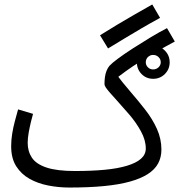

<svg xmlns="http://www.w3.org/2000/svg" viewBox="-20 -819 803 860"><path d="M290 21 316 -53Q390 -53 448.5 -58.5Q507 -64 548.5 -76.5Q590 -89 611.5 -108Q633 -127 633 -154Q633 -191 611.5 -230.5Q590 -270 559 -306Q529 -341 507.5 -364.5Q486 -388 473 -403Q460 -418 454 -427Q448 -436 448 -442Q448 -458 450 -473.5Q452 -489 457.5 -502.5Q463 -516 471 -525Q481 -536 508.5 -556.5Q536 -577 574 -601.5Q612 -626 652.5 -650.5Q693 -675 728 -693L763 -633Q718 -609 679.5 -586.5Q641 -564 607.5 -543Q574 -522 545.5 -501.5Q517 -481 491 -460L499 -489Q529 -449 564 -408.5Q599 -368 631 -327Q663 -286 683 -241.5Q703 -197 703 -149Q703 -114 688 -86.5Q673 -59 641.5 -39Q610 -19 561.5 -5.5Q513 8 445.5 14.5Q378 21 290 21ZM290 21Q243 21 196.5 12Q150 3 112.5 -18Q75 -39 52.5 -74.5Q30 -110 30 -164Q30 -191 34.5 -219.5Q39 -248 46.5 -276Q54 -304 61 -329L128 -309Q124 -296 118.5 -273Q113 -250 108.5 -225Q104 -200 104 -179Q104 -141 123 -112.5Q142 -84 188.5 -68.5Q235 -53 316 -53L336 -11ZM464 -602 428 -661Q468 -686 504.5 -708Q541 -730 579.5 -752Q618 -774 662 -799L697 -739Q653 -715 614.5 -692.5Q576 -670 539 -647.5Q502 -625 464 -602ZM666 -466Q635 -466 614 -487.5Q593 -509 593 -540Q593 -571 614 -592.5Q635 -614 666 -614Q697 -614 718.5 -592.5Q740 -571 740 -540Q740 -509 718.5 -487.5Q697 -466 666 -466ZM666 -508Q680 -508 690 -517.5Q700 -527 700 -540Q700 -554 690 -563.5Q680 -573 666 -573Q652 -573 642.5 -563.5Q633 -554 633 -540Q633 -527 642.5 -517.5Q652 -508 666 -508Z"/></svg>

Font: Noto Sans Arabic ExtraCondensed
Style: Regular
Weight: 400
Width: 2
Designer: Monotype Design Team, Nadine Chahine, Nizar Qandah and Khaled Hosny
Foundry: Monotype Imaging Inc.
Version: Version 2.012